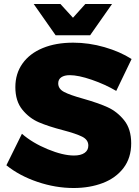

<svg xmlns="http://www.w3.org/2000/svg" viewBox="-20 -931 695 963"><path d="M330 -554Q303 -554 287.5 -543.5Q272 -533 272 -513Q272 -485 302 -469.5Q332 -454 397 -436Q471 -415 519 -393.5Q567 -372 602.5 -328Q638 -284 638 -212Q638 -139 599.5 -88.5Q561 -38 495.5 -13Q430 12 349 12Q259 12 168.5 -18.5Q78 -49 12 -102L90 -260Q143 -214 219.5 -182.5Q296 -151 351 -151Q385 -151 404 -164Q423 -177 423 -201Q423 -230 392 -245.5Q361 -261 296 -278Q223 -297 175 -317.5Q127 -338 92 -381Q57 -424 57 -494Q57 -562 93 -612.5Q129 -663 194.5 -690Q260 -717 347 -717Q426 -717 504 -694.5Q582 -672 640 -635L563 -475Q507 -508 440 -531Q373 -554 330 -554ZM408 -911H542L432 -754H259L149 -911H283L346 -842Z"/></svg>

Font: Gontserrat ExtraBold
Style: Regular
Weight: 800
Designer: Julieta Ulanovsky
Foundry: Julieta Ulanovsky
Version: Version 6.001